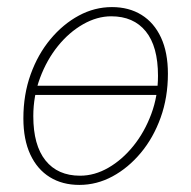

<svg xmlns="http://www.w3.org/2000/svg" viewBox="-20 -510 540 542"><path d="M204 12Q156 12 120.5 -10Q85 -32 65.5 -74Q46 -116 46 -176Q46 -243 66.5 -300Q87 -357 122.5 -399.5Q158 -442 202.5 -466Q247 -490 296 -490Q344 -490 379.5 -468Q415 -446 434.5 -404Q454 -362 454 -302Q454 -235 433.5 -178Q413 -121 377.5 -78.5Q342 -36 297.5 -12Q253 12 204 12ZM206 -14Q247 -14 286 -36.5Q325 -59 356.5 -98Q388 -137 407 -188Q426 -239 426 -296Q426 -379 391.5 -421.5Q357 -464 294 -464Q254 -464 214.5 -441.5Q175 -419 143.5 -380Q112 -341 93 -290Q74 -239 74 -182Q74 -100 108.5 -57Q143 -14 206 -14ZM66 -242 71 -268H443L438 -242Z"/></svg>

Font: Source Sans Variable
Style: Italic
Weight: 200
Italic angle: -11°
Designer: Paul D. Hunt
Foundry: Adobe Systems Incorporated
Version: Version 3.006;hotconv 1.0.111;makeotfexe 2.5.65597